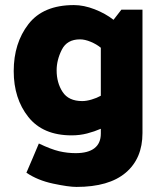

<svg xmlns="http://www.w3.org/2000/svg" viewBox="-20 -522 645 756"><path d="M203 -245Q203 -196 226.5 -160Q250 -124 304 -124Q320 -124 340.5 -130Q361 -136 377 -145V-334Q360 -348 337 -357.5Q314 -367 295 -367Q244 -367 223.5 -326.5Q203 -286 203 -245ZM541 -484V2Q541 102 475 158Q409 214 281 214Q250 214 189 201Q128 188 84 158Q96 130 108.5 101Q121 72 133 43Q181 66 213 73.5Q245 81 278 81Q327 81 352 61.5Q377 42 377 4V-15Q352 -4 323 3.5Q294 11 262 11Q149 11 91.5 -61.5Q34 -134 34 -242Q34 -352 92 -427Q150 -502 271 -502Q310 -502 352.5 -485.5Q395 -469 427 -444L458 -484Z"/></svg>

Font: Palanquin Dark SemiBold
Style: Regular
Weight: 600
Designer: Pria Ravichandran
Version: Version 1.001